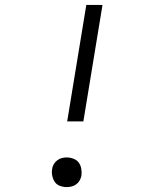

<svg xmlns="http://www.w3.org/2000/svg" viewBox="-20 -755 640 783"><path d="M254 -260 332 -735H398L320 -260ZM252 8Q238 8 224.5 3Q211 -2 203.5 -13Q196 -24 193 -38.5Q190 -53 193 -67Q194 -77 200 -86.5Q206 -96 214.5 -102Q223 -108 232.5 -110.5Q242 -113 252 -113Q266 -113 280 -107.5Q294 -102 301.5 -91.5Q309 -81 311.5 -66.5Q314 -52 312 -38Q310 -28 304.5 -18.5Q299 -9 290.5 -3Q282 3 272 5.5Q262 8 252 8Z"/></svg>

Font: Iosevka HT Light Extended
Style: Italic
Weight: 300
Width: 7
Italic angle: -9°
Monospace: yes
Designer: Belleve Invis
Foundry: Belleve Invis
Version: Version 32.3.0; ttfautohint (v1.8.4)